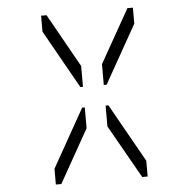

<svg xmlns="http://www.w3.org/2000/svg" viewBox="-57 -974 929 946"><g transform="rotate(-5 408.0 -500.5)"><path d="M356 -346 208 -83H181V-161L343 -449H356ZM181 -839V-918H208L356 -654V-551H343ZM608 -918H635V-839L473 -551H459V-654ZM635 -161V-83H608L459 -346V-449H473Z"/></g></svg>

Font: DSEG14 Classic
Style: Light
Weight: 300
Designer: Keshikan(Twitter:@keshinomi_88pro)
Version: Version 0.46